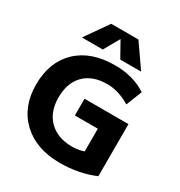

<svg xmlns="http://www.w3.org/2000/svg" viewBox="-220 -1120 1205 1283"><g transform="rotate(30 382.0 -478.5)"><path d="M367 -908 300 -790H139L263 -967H473L596 -790H435L369 -908ZM443 -605Q330 -605 267 -541.5Q204 -478 204 -365Q204 -253 269.5 -189Q335 -125 446 -125Q495 -125 536 -140V-315H359V-444H698V-42Q576 10 429 10Q247 10 139 -91.5Q31 -193 31 -365Q31 -539 136 -639.5Q241 -740 426 -740Q566 -740 668 -673L620 -551Q530 -605 443 -605Z"/></g></svg>

Font: M PLUS 1p ExtraBold
Style: Regular
Weight: 800
Version: Version 1.062